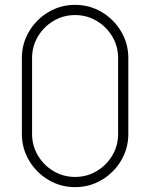

<svg xmlns="http://www.w3.org/2000/svg" viewBox="-20 -755 618 790"><path d="M289 15Q229 15 179.2 -14.8Q129.5 -44.5 99.8 -94.2Q70 -144 70 -204V-516Q70 -576 99.8 -625.8Q129.5 -675.5 179.2 -705.2Q229 -735 289 -735Q349 -735 398.8 -705.2Q448.5 -675.5 478.2 -625.8Q508 -576 508 -516V-204Q508 -144 478.2 -94.2Q448.5 -44.5 398.8 -14.8Q349 15 289 15ZM289 -27Q337.5 -27 377.8 -51Q418 -75 442 -115.2Q466 -155.5 466 -204V-516Q466 -564.5 442 -604.8Q418 -645 377.8 -669Q337.5 -693 289 -693Q240.5 -693 200.2 -669Q160 -645 136 -604.8Q112 -564.5 112 -516V-204Q112 -155.5 136 -115.2Q160 -75 200.2 -51Q240.5 -27 289 -27Z"/></svg>

Font: Manrope ExtraLight ExtraLight
Style: Regular
Weight: 250
Version: Version 4.501